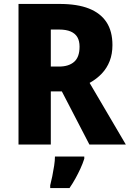

<svg xmlns="http://www.w3.org/2000/svg" viewBox="-20 -734 659 975"><path d="M282 -714Q373 -714 432 -690.5Q491 -667 521 -621Q551 -575 551 -505Q551 -460 537 -424Q523 -388 497 -360.5Q471 -333 435 -313L619 0H434L294 -270H238V0H74V-714ZM280 -584H238V-396H280Q329 -396 356.5 -420Q384 -444 384 -497Q384 -526 373 -545Q362 -564 339 -574Q316 -584 280 -584ZM408 72Q400 97 388.5 122Q377 147 363.5 171.5Q350 196 333 221H235V207Q240 188 245.5 161Q251 134 255 107.5Q259 81 259 61H408Z"/></svg>

Font: Noto Sans Khmer SemiCondensed ExtraBold
Style: Regular
Weight: 800
Width: 4
Designer: Danh Hong and the Monotype Design Team
Foundry: Monotype Imaging Inc.
Version: Version 2.004